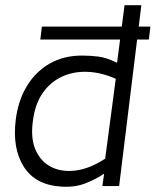

<svg xmlns="http://www.w3.org/2000/svg" viewBox="-20 -720 602 743"><path d="M216 2Q117 -4 72 -75Q27 -146 41 -257Q50 -330 83.5 -386Q117 -442 171.5 -473.5Q226 -505 298 -505Q329 -505 361 -501Q393 -497 433 -477L462 -700H527L441 0H376L383 -48Q351 -26 309 -10Q267 6 216 2ZM387 -106 428 -415Q372 -440 318 -442Q264 -444 219 -423Q174 -402 144.5 -359Q115 -316 107 -250Q98 -183 118.5 -138Q139 -93 180 -73Q221 -53 275 -60.5Q329 -68 387 -106ZM556 -567H136L142 -617H562Z"/></svg>

Font: Kulim Park Light
Style: Italic
Weight: 300
Italic angle: -8°
Designer: Noponies / Dale Sattler
Foundry: Noponies
Version: Version 1.000; ttfautohint (v1.8.3)